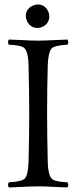

<svg xmlns="http://www.w3.org/2000/svg" viewBox="-20 -825 343 850"><path d="M94.2 -752.9Q94.2 -784.7 123.5 -799.3Q134.8 -804.7 146.5 -805.2Q178.2 -805.2 192.9 -775.9Q198.2 -764.6 198.2 -752.9Q198.2 -721.2 168.9 -706.5Q157.7 -701.2 146.5 -701.2Q114.7 -701.2 100.1 -730.5Q94.7 -741.7 94.2 -752.9ZM191.4 -108.9Q192.9 -44.4 213.4 -30.3Q229 -20 278.3 -18.1Q286.6 -6.3 278.3 4.9Q255.9 4.4 220.7 2.4Q177.7 0 149.4 0Q121.1 0 76.7 2.4Q40.5 4.4 19.5 4.9Q11.2 -6.8 19.5 -18.1Q76.2 -20.5 89.8 -34.7Q105 -52.2 106.4 -108.9Q109.4 -234.4 109.4 -320.8Q109.4 -412.1 106.4 -536.1Q105 -600.6 84.5 -614.7Q68.8 -625 19.5 -627Q11.2 -638.7 19.5 -649.9Q42 -649.4 77.6 -647.5Q121.1 -645 148.4 -645Q176.8 -645 221.2 -647.5Q257.3 -649.4 278.3 -649.9Q286.6 -638.2 278.3 -627Q222.2 -624.5 208.5 -610.4Q193.4 -592.8 191.4 -536.1Q188.5 -434.6 188.5 -319.8Q188.5 -231.4 191.4 -108.9Z"/></svg>

Font: Linux Libertine Display O
Style: Regular
Weight: 400
Designer: Philipp H. Poll
Foundry: Philipp H. Poll
Version: Version 5.0.9